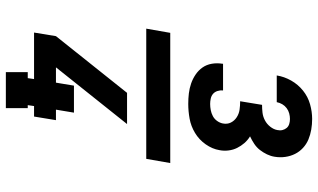

<svg xmlns="http://www.w3.org/2000/svg" viewBox="-230 -662 1061 640"><g transform="rotate(90 300.0 -342.5)"><path d="M76 -300 90 -380H524L510 -300ZM327 -440Q309 -440 292 -442Q275 -444 259 -449.5Q243 -455 229 -464.5Q215 -474 205.5 -487.5Q196 -501 193 -518.5Q190 -536 193 -554V-556H282V-555Q281 -546 284 -537Q287 -528 293.5 -522.5Q300 -517 309 -515Q318 -513 327 -513Q337 -513 347.5 -515Q358 -517 367.5 -522Q377 -527 383.5 -536Q390 -545 392 -555Q395 -570 389 -582Q383 -594 371.5 -601.5Q360 -609 346.5 -611Q333 -613 318 -613L330 -686Q343 -686 356 -687.5Q369 -689 381.5 -695.5Q394 -702 403 -713.5Q412 -725 414 -737Q416 -746 414 -754Q412 -762 407 -768Q402 -774 394 -776.5Q386 -779 377 -779Q368 -779 358.5 -776.5Q349 -774 341 -768Q333 -762 328 -753.5Q323 -745 321 -735H232Q236 -760 249 -783Q262 -806 282.5 -822.5Q303 -839 328 -846Q353 -853 377 -853Q395 -853 412.5 -850Q430 -847 445.5 -840.5Q461 -834 473.5 -822.5Q486 -811 493.5 -796Q501 -781 503.5 -763.5Q506 -746 503 -728Q501 -715 495 -702.5Q489 -690 480.5 -679Q472 -668 460 -660Q448 -652 435 -646Q448 -638 457.5 -627Q467 -616 473.5 -603Q480 -590 482 -574.5Q484 -559 481 -544Q477 -520 461.5 -498Q446 -476 423.5 -462.5Q401 -449 376 -444.5Q351 -440 327 -440ZM221 168V95H241L244 74H89L101 1L290 -236H394L205 1H256L266 -59H356L346 1H381L369 74H334L331 95H341V168Z"/></g></svg>

Font: Iosevka Etoile Heavy
Style: Italic
Weight: 900
Italic angle: -9°
Designer: Belleve Invis
Foundry: Belleve Invis
Version: Version 22.1.2; ttfautohint (v1.8.4)